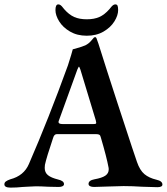

<svg xmlns="http://www.w3.org/2000/svg" viewBox="-24 -851 761 876"><path d="M-4 -10Q-4 -18 2.5 -23Q9 -28 23 -33Q85 -49 108 -103Q198 -310 286 -553Q295 -580 300.5 -599.5Q306 -619 308 -626Q344 -635 365 -644Q381 -652 391.5 -664.5Q402 -677 404 -679Q412 -685 416 -677Q418 -673 425 -652Q462 -534 510.5 -385.5Q559 -237 578 -180L601 -112Q614 -74 635 -56.5Q656 -39 690 -31Q717 -25 717 -9Q717 3 694 3L625 1Q580 -2 540 -2Q518 -2 468 0Q422 2 405 2Q394 2 387 -1.5Q380 -5 380 -12Q380 -28 407 -33Q441 -39 456.5 -49.5Q472 -60 472 -78Q472 -85 471 -88Q463 -132 436 -224Q434 -233 429.5 -236Q425 -239 415 -239H235Q223 -239 218 -221Q188 -132 181 -99Q180 -94 180 -85Q180 -64 194.5 -52Q209 -40 241 -32Q268 -26 268 -11Q268 -5 261.5 -1.5Q255 2 244 2L196 1Q162 -1 140 -1Q126 -1 107.5 0.5Q89 2 80 2Q52 5 24 5Q-4 5 -4 -10ZM401 -285Q409 -285 412 -286Q415 -287 415 -291Q415 -292 413 -302L343 -533Q338 -547 336 -547Q335 -547 329 -534L245 -302Q243 -298 243 -294Q243 -285 262 -285ZM229 -805Q229 -831 242 -831Q248 -831 253 -827Q258 -823 262.5 -817Q267 -811 269 -809Q291 -784 314.5 -773.5Q338 -763 372 -763Q406 -763 429.5 -773.5Q453 -784 475 -809Q477 -811 482 -817.5Q487 -824 492 -827.5Q497 -831 502 -831Q510 -831 512.5 -824.5Q515 -818 515 -805Q515 -781 498 -753.5Q481 -726 448.5 -707Q416 -688 372 -688Q328 -688 295.5 -707Q263 -726 246 -753.5Q229 -781 229 -805Z"/></svg>

Font: EB Garamond SemiBold
Style: Regular
Weight: 600
Designer: Georg Duffner and Octavio Pardo
Foundry: Georg Duffner
Version: Version 1.000